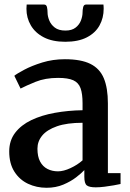

<svg xmlns="http://www.w3.org/2000/svg" viewBox="-20 -834 585 864"><path d="M189.5 11Q144.5 11 106.2 -7Q68 -25 44.8 -61.5Q21.5 -98 21.5 -152.5Q21.5 -201.5 48.2 -236.5Q75 -271.5 121 -293.5Q167 -315.5 226.5 -326.2Q286 -337 351.5 -338V-369.5Q351.5 -412 342.5 -437Q333.5 -462 309.8 -472.8Q286 -483.5 241.5 -483.5Q183.5 -483.5 140 -465.8Q96.5 -448 72.5 -435.5L44.5 -493Q55 -502 88.8 -520Q122.5 -538 170.2 -552.8Q218 -567.5 272 -567.5Q344.5 -567.5 386.8 -546.5Q429 -525.5 447.2 -481.8Q465.5 -438 465.5 -368.5V-55H522.5V-6Q511.5 -3.5 492 0Q472.5 3.5 450.8 6.2Q429 9 411 9Q381.5 9 370.5 0.2Q359.5 -8.5 359.5 -38.5V-68.5Q347 -55 322.8 -36.2Q298.5 -17.5 264.8 -3.2Q231 11 189.5 11ZM241 -63Q266 -63 297.2 -77.5Q328.5 -92 351.5 -112.5V-281.5Q281.5 -281.5 236.5 -265.8Q191.5 -250 170 -224Q148.5 -198 148.5 -165Q148.5 -129.5 160.5 -107Q172.5 -84.5 193.5 -73.8Q214.5 -63 241 -63ZM178.5 -813.5Q189 -813.5 191.5 -801.5Q194 -789.5 194 -777.5Q194 -761.5 201.5 -742.5Q209 -723.5 226.5 -710Q244 -696.5 274.5 -696.5Q303.5 -696.5 320.5 -710Q337.5 -723.5 344.5 -742.5Q351.5 -761.5 351.5 -777.5Q351.5 -789.5 354.2 -801.5Q357 -813.5 367 -813.5H445.5Q446 -809.5 446.2 -804Q446.5 -798.5 446.5 -794.5Q446.5 -753.5 428 -719.8Q409.5 -686 371 -666Q332.5 -646 273.5 -646Q216 -646 177.2 -666Q138.5 -686 118.8 -719.8Q99 -753.5 99 -794.5Q99 -799.5 99.5 -804.2Q100 -809 100 -813.5Z"/></svg>

Font: Merriweather SemiBold
Style: Regular
Weight: 600
Version: Version 2.100